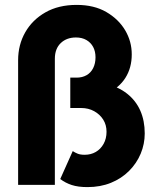

<svg xmlns="http://www.w3.org/2000/svg" viewBox="-20 -755 632 784"><path d="M337 9Q299 9 273 0.5Q247 -8 226 -24L277 -138Q286 -132 297 -127.5Q308 -123 326 -123Q351 -123 371 -134.5Q391 -146 403 -167.5Q415 -189 415 -217Q415 -245 401.5 -266.5Q388 -288 364.5 -301Q341 -314 311 -314H267V-438H293Q316 -438 333.5 -448Q351 -458 360.5 -477Q370 -496 370 -521Q370 -545 360.5 -563Q351 -581 333 -591.5Q315 -602 290 -602Q252 -602 228 -579Q204 -556 204 -515V0H54V-509Q54 -572 83 -623Q112 -674 165.5 -704.5Q219 -735 293 -735Q364 -735 414 -706Q464 -677 491 -631.5Q518 -586 518 -533Q518 -478 492 -437Q466 -396 417 -374L411 -413Q463 -401 499 -372.5Q535 -344 553 -303Q571 -262 571 -210Q571 -167 554.5 -127.5Q538 -88 507 -57Q476 -26 433 -8.5Q390 9 337 9Z"/></svg>

Font: Outfit
Style: Bold
Weight: 700
Designer: Rodrigo Fuenzalida
Foundry: fragTYPE
Version: Version 1.100;gftools[0.9.27]